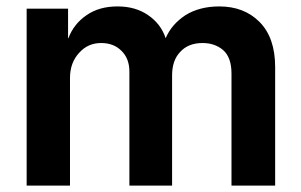

<svg xmlns="http://www.w3.org/2000/svg" viewBox="-20 -575 938 598"><path d="M192 -548V-456H193Q210 -501 250 -528Q289 -555 346 -555Q402 -555 441 -528Q481 -501 496 -456Q514 -499 558 -528Q602 -555 663 -555Q740 -555 788 -507Q837 -458 837 -366V3H701V-346Q701 -396 675 -419Q649 -441 611 -441Q566 -441 541 -413Q516 -387 516 -340V3H383V-352Q383 -393 358 -417Q334 -441 295 -441Q254 -441 227 -411Q198 -380 198 -332V3H63V-548Z"/></svg>

Font: Sinter Bold
Style: Regular
Weight: 700
Foundry: Adobe & rsms
Version: Version 1.000